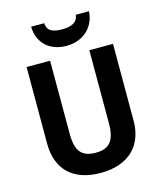

<svg xmlns="http://www.w3.org/2000/svg" viewBox="-136 -1129 959 1144"><g transform="rotate(-15 344.0 -557.5)"><path d="M523 -1032H441C438 -981 388 -969 343 -969C292 -969 249 -979 247 -1032H166C169 -929 239 -867 342 -867C443 -867 518 -934 523 -1032ZM611 -332V-807H465V-356C465 -249 429 -207 345 -207C264 -207 223 -243 223 -355V-807H78V-333C78 -178 170 -83 342 -83C521 -83 611 -185 611 -332Z"/></g></svg>

Font: Noto Sans Kannada UI SemiCondensed
Style: Bold
Weight: 700
Width: 4
Designer: Jelle Bosma - Monotype Design Team
Foundry: Monotype Imaging Inc.
Version: Version 2.005